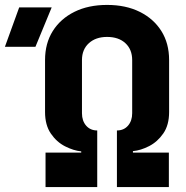

<svg xmlns="http://www.w3.org/2000/svg" viewBox="-135 -760 755 780"><path d="M50 0V-140H195V-145Q164 -148 129.5 -165.5Q95 -183 71.5 -217.5Q48 -252 48 -305V-516Q48 -584 79.5 -634Q111 -684 167.5 -712Q224 -740 300 -740Q376 -740 432.5 -712Q489 -684 520.5 -634Q552 -584 552 -516V-305Q552 -252 528.5 -218Q505 -184 471 -166.5Q437 -149 405 -146V-140H551V0H340V-230Q368 -230 385 -249.5Q402 -269 402 -300V-516Q402 -559 374.5 -584.5Q347 -610 300 -610Q254 -610 226 -584.5Q198 -559 198 -516V-300Q198 -269 215 -249.5Q232 -230 260 -230V0ZM-115 -570 -57 -730H75L9 -570Z"/></svg>

Font: JetBrains Mono NL ExtraBold
Style: Regular
Weight: 800
Designer: Philipp Nurullin, Konstantin Bulenkov
Foundry: JetBrains
Version: Version 2.304; ttfautohint (v1.8.4.7-5d5b)